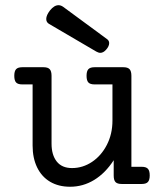

<svg xmlns="http://www.w3.org/2000/svg" viewBox="-20 -711 640 742"><path d="M487.8 -418V-66.4H527.8Q544.4 -66.4 551.5 -58.8Q558.6 -51.3 558.6 -33.2Q558.6 -15.1 551.5 -7.6Q544.4 0 527.8 0H450.2Q433.6 0 426.5 -7.3Q419.4 -14.6 419.4 -32.7V-91.8Q387.2 -42 344 -15.6Q300.8 10.7 251 10.7Q206.5 10.7 173.8 -8.5Q141.1 -27.8 123.5 -64Q106 -100.1 106 -148.4V-384.8H65.9Q49.3 -384.8 42.2 -392.3Q35.2 -399.9 35.2 -418Q35.2 -436 42.2 -443.6Q49.3 -451.2 65.9 -451.2H148.4Q165 -451.2 172.1 -443.6Q179.2 -436 179.2 -418V-155.8Q179.2 -112.3 199.2 -86.9Q219.2 -61.5 258.3 -61.5Q299.8 -61.5 335.7 -85.4Q371.6 -109.4 393.1 -151.4Q414.6 -193.4 414.6 -245.1V-384.8H345.2Q328.6 -384.8 321.5 -392.3Q314.5 -399.9 314.5 -418Q314.5 -436 321.5 -443.6Q328.6 -451.2 345.2 -451.2H457Q473.6 -451.2 480.7 -443.6Q487.8 -436 487.8 -418ZM401.9 -544.4Q401.9 -532.2 390.1 -519Q379.4 -506.8 367.7 -506.8Q360.8 -506.8 352.1 -511.7L169.4 -618.7Q158.7 -625 158.7 -637.7Q158.7 -651.9 173.3 -670.9Q189.5 -690.9 206.1 -690.9Q215.3 -690.9 224.1 -684.6L394 -559.6Q401.9 -553.7 401.9 -544.4Z"/></svg>

Font: Courier Prime
Style: Regular
Weight: 400
Designer: Alan Dague-Greene, Quote-Unquote Apps
Foundry: Quote-Unquote Apps
Version: Version 3.018